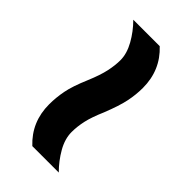

<svg xmlns="http://www.w3.org/2000/svg" viewBox="-4 -642 579 579"><g transform="rotate(-45 286.0 -352.5)"><path d="M268.1 -300.8Q231 -316.9 205.6 -322.5Q180.2 -328.1 156.7 -328.1Q127.9 -328.1 97.9 -311Q67.9 -293.9 43 -269V-381.8Q92.8 -435.1 168 -435.1Q196.8 -435.1 226.3 -429.4Q255.9 -423.8 302.7 -403.8Q339.8 -388.2 366 -382.6Q392.1 -377 414.1 -377Q441.9 -377 472.4 -394Q502.9 -411.1 527.8 -436V-323.2Q478 -270 402.8 -270Q374 -270 344.5 -276.1Q314.9 -282.2 268.1 -300.8Z"/></g></svg>

Font: Nokora
Style: Bold
Weight: 700
Designer: Danh Hong
Version: Version 8.000; ttfautohint (v1.8.3)